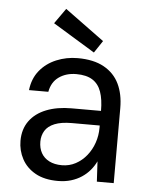

<svg xmlns="http://www.w3.org/2000/svg" viewBox="-54 -795 659 851"><g transform="rotate(5 275.5 -369.5)"><path d="M235 12Q175 12 135 -10.5Q95 -33 75 -70.5Q55 -108 55 -151Q55 -203 81.5 -239.5Q108 -276 156 -295Q204 -314 268 -314H399Q399 -365 387 -399Q375 -433 348 -450Q321 -467 276 -467Q231 -467 199 -444.5Q167 -422 159 -378H73Q79 -430 108 -465.5Q137 -501 181.5 -519.5Q226 -538 276 -538Q347 -538 393 -512.5Q439 -487 461 -441.5Q483 -396 483 -334V0H408L403 -90Q393 -69 377.5 -50.5Q362 -32 341 -18Q320 -4 293.5 4Q267 12 235 12ZM247 -59Q280 -59 308 -74Q336 -89 356.5 -114.5Q377 -140 388 -172Q399 -204 399 -239V-249H275Q228 -249 198.5 -237Q169 -225 156 -203.5Q143 -182 143 -155Q143 -126 155 -104.5Q167 -83 190.5 -71Q214 -59 247 -59ZM345 -569 158 -683 206 -751 381 -623Z"/></g></svg>

Font: DM Sans 9pt
Style: Regular
Weight: 400
Designer: Colophon Foundry, Jonny Pinhorn
Foundry: Colophon Foundry
Version: Version 4.004;gftools[0.9.30]